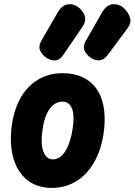

<svg xmlns="http://www.w3.org/2000/svg" viewBox="-20 -909 658 939"><path d="M233 10Q181 10 141.2 -10.5Q101.5 -31 75.8 -69Q50 -107 39.5 -159.8Q29 -212.5 35.5 -277Q44.5 -363.5 77.8 -424.8Q111 -486 164.2 -518.5Q217.5 -551 286.5 -551Q340.5 -551 381.5 -532.5Q422.5 -514 448.8 -479Q475 -444 485.5 -393.5Q496 -343 489.5 -278.5Q482.5 -213.5 461.8 -160.5Q441 -107.5 407.8 -69.2Q374.5 -31 330.5 -10.5Q286.5 10 233 10ZM186.5 -262.5Q182.5 -234 184 -209.8Q185.5 -185.5 192.2 -167.5Q199 -149.5 210.8 -139.5Q222.5 -129.5 238.5 -129.5Q264.5 -129.5 284.5 -150.2Q304.5 -171 317.8 -208Q331 -245 337 -292.5Q341 -321.5 339.2 -343.8Q337.5 -366 330.8 -381.2Q324 -396.5 312.5 -404.2Q301 -412 285 -412Q247 -412 220.8 -373.5Q194.5 -335 186.5 -262.5ZM426.5 -625Q404 -639 394 -660.2Q384 -681.5 399.5 -709L478 -846.5Q501.5 -887 532.8 -888.5Q564 -890 586.5 -868.5Q608.5 -847.5 615.8 -822.2Q623 -797 605 -772.5L507 -640.5Q488.5 -616 467.8 -614Q447 -612 426.5 -625ZM209 -625Q187.5 -639 177 -660.2Q166.5 -681.5 182 -709L261 -846.5Q284.5 -886.5 315.5 -888.2Q346.5 -890 369.5 -868.5Q391.5 -847.5 396 -825Q400.5 -802.5 383 -777.5L289.5 -640.5Q272 -615 251 -613.5Q230 -612 209 -625Z"/></svg>

Font: Edu SA Hand Cursive
Style: Regular
Weight: 400
Designer: Tina and Corey Anderson, Eben Sorkin, Mirko Velimirovic
Foundry: Google for Education
Version: Version 2.000